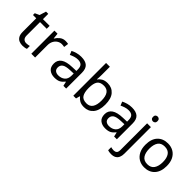

<svg xmlns="http://www.w3.org/2000/svg" viewBox="112 -1835 3149 3149"><g transform="rotate(45 1687.0 -260.0)"><path d="M264 -62Q284 -62 305 -65.5Q326 -69 339 -73V-6Q325 1 299 5.5Q273 10 249 10Q207 10 171.5 -4.5Q136 -19 114 -55Q92 -91 92 -156V-468H16V-510L93 -545L128 -659H180V-536H335V-468H180V-158Q180 -109 203.5 -85.5Q227 -62 264 -62Z M696 -546Q711 -546 728.5 -544.5Q746 -543 759 -540L748 -459Q735 -462 719.5 -464Q704 -466 690 -466Q649 -466 613 -443.5Q577 -421 555.5 -380.5Q534 -340 534 -286V0H446V-536H518L528 -438H532Q558 -482 599 -514Q640 -546 696 -546Z M1062 -545Q1160 -545 1207 -502Q1254 -459 1254 -365V0H1190L1173 -76H1169Q1134 -32 1095.5 -11Q1057 10 989 10Q916 10 868 -28.5Q820 -67 820 -149Q820 -229 883 -272.5Q946 -316 1077 -320L1168 -323V-355Q1168 -422 1139 -448Q1110 -474 1057 -474Q1015 -474 977 -461.5Q939 -449 906 -433L879 -499Q914 -518 962 -531.5Q1010 -545 1062 -545ZM1088 -259Q988 -255 949.5 -227Q911 -199 911 -148Q911 -103 938.5 -82Q966 -61 1009 -61Q1077 -61 1122 -98.5Q1167 -136 1167 -214V-262Z M1508 -575Q1508 -541 1506.5 -511.5Q1505 -482 1503 -465H1508Q1531 -499 1571 -522Q1611 -545 1674 -545Q1774 -545 1834.5 -475.5Q1895 -406 1895 -268Q1895 -130 1834 -60Q1773 10 1674 10Q1611 10 1571 -13Q1531 -36 1508 -68H1501L1483 0H1420V-760H1508ZM1659 -472Q1574 -472 1541 -423Q1508 -374 1508 -271V-267Q1508 -168 1540.5 -115.5Q1573 -63 1661 -63Q1733 -63 1768.5 -116Q1804 -169 1804 -269Q1804 -370 1768.5 -421Q1733 -472 1659 -472Z M2238 -545Q2336 -545 2383 -502Q2430 -459 2430 -365V0H2366L2349 -76H2345Q2310 -32 2271.5 -11Q2233 10 2165 10Q2092 10 2044 -28.5Q1996 -67 1996 -149Q1996 -229 2059 -272.5Q2122 -316 2253 -320L2344 -323V-355Q2344 -422 2315 -448Q2286 -474 2233 -474Q2191 -474 2153 -461.5Q2115 -449 2082 -433L2055 -499Q2090 -518 2138 -531.5Q2186 -545 2238 -545ZM2264 -259Q2164 -255 2125.5 -227Q2087 -199 2087 -148Q2087 -103 2114.5 -82Q2142 -61 2185 -61Q2253 -61 2298 -98.5Q2343 -136 2343 -214V-262Z M2533 240Q2508 240 2489 236.5Q2470 233 2456 228V157Q2471 161 2487 164Q2503 167 2522 167Q2554 167 2575 149.5Q2596 132 2596 83V-536H2684V80Q2684 130 2668 166Q2652 202 2619 221Q2586 240 2533 240ZM2589 -681Q2589 -710 2604 -723.5Q2619 -737 2641 -737Q2661 -737 2676.5 -723.5Q2692 -710 2692 -681Q2692 -653 2676.5 -639Q2661 -625 2641 -625Q2619 -625 2604 -639Q2589 -653 2589 -681Z M3320 -269Q3320 -136 3252.5 -63Q3185 10 3070 10Q2999 10 2943.5 -22.5Q2888 -55 2856 -117.5Q2824 -180 2824 -269Q2824 -402 2891 -474Q2958 -546 3073 -546Q3146 -546 3201.5 -513.5Q3257 -481 3288.5 -419.5Q3320 -358 3320 -269ZM2915 -269Q2915 -174 2952.5 -118.5Q2990 -63 3072 -63Q3153 -63 3191 -118.5Q3229 -174 3229 -269Q3229 -364 3191 -418Q3153 -472 3071 -472Q2989 -472 2952 -418Q2915 -364 2915 -269Z"/></g></svg>

Font: Noto Sans Sora Sompeng
Style: Regular
Weight: 400
Designer: Monotype Design Team. David Williams.
Foundry: Monotype Imaging Inc.
Version: Version 2.101